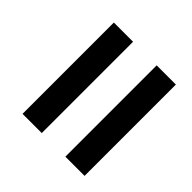

<svg xmlns="http://www.w3.org/2000/svg" viewBox="-148 -698 834 834"><g transform="rotate(45 269.5 -280.5)"><path d="M98 0V-561H216V0ZM361 0V-561H479V0Z"/></g></svg>

Font: Noto Serif Kannada
Style: Regular
Weight: 400
Designer: Universal Thirst, Indian Type Foundry and the Monotype Design Team
Foundry: Monotype Imaging Inc.
Version: Version 2.003